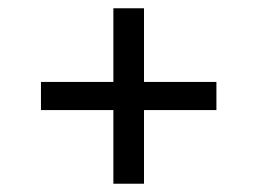

<svg xmlns="http://www.w3.org/2000/svg" viewBox="-20 -566 622 464"><path d="M254 -122V-300H79V-368H254V-546H328V-368H503V-300H328V-122Z"/></svg>

Font: Gantari
Style: Regular
Weight: 400
Designer: Anugrah Pasau
Foundry: Lafontype
Version: Version 1.000; ttfautohint (v1.8.4)